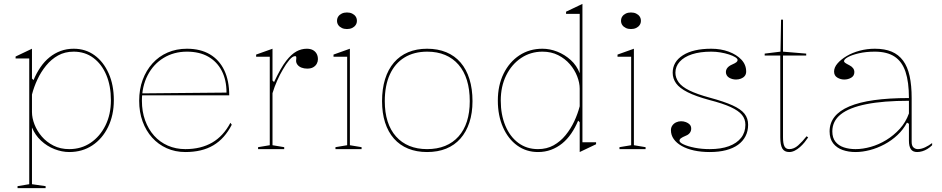

<svg xmlns="http://www.w3.org/2000/svg" viewBox="-20 -765 4832 985"><path d="M70 200V190L130 180V-465H60V-475L144 -515V-362L152 -354Q167 -390 187.5 -420Q208 -450 234 -471Q260 -492 291 -503.5Q322 -515 358 -515Q419 -515 465 -481.5Q511 -448 537.5 -388.5Q564 -329 564 -251Q564 -174 534.5 -113.5Q505 -53 453.5 -19Q402 15 335 15Q298 15 259.5 0Q221 -15 190.5 -43.5Q160 -72 144 -111V180L214 190V200ZM335 0Q397 0 445 -32.5Q493 -65 521 -121.5Q549 -178 549 -251Q549 -324 525.5 -380Q502 -436 459 -468Q416 -500 358 -500Q313 -500 278 -480.5Q243 -461 216.5 -428.5Q190 -396 172 -357.5Q154 -319 144 -280V-190Q144 -160 157 -126.5Q170 -93 194.5 -64.5Q219 -36 254.5 -18Q290 0 335 0Z M939 -515Q1008 -515 1056.5 -486.5Q1105 -458 1130.5 -404.5Q1156 -351 1156 -276H708V-286L1142 -290Q1142 -355 1117.5 -402Q1093 -449 1048 -474.5Q1003 -500 939 -500Q872 -500 819.5 -468Q767 -436 737.5 -379Q708 -322 708 -248Q708 -193 724.5 -147.5Q741 -102 770.5 -69Q800 -36 841 -18Q882 0 931 0Q971 0 1005.5 -8.5Q1040 -17 1068.5 -33.5Q1097 -50 1120.5 -75.5Q1144 -101 1162 -135L1169 -125Q1151 -90 1127.5 -63.5Q1104 -37 1074.5 -19.5Q1045 -2 1009 6.5Q973 15 931 15Q879 15 835.5 -4.5Q792 -24 760.5 -59Q729 -94 711.5 -142Q694 -190 694 -248Q694 -307 712 -355.5Q730 -404 762.5 -440Q795 -476 840 -495.5Q885 -515 939 -515Z M1304 0V-10L1364 -20V-474H1294V-485L1378 -515V-352L1386 -344Q1403 -380 1418.5 -407.5Q1434 -435 1449 -454Q1475 -487 1500.5 -501Q1526 -515 1554 -515Q1572 -515 1584.5 -508.5Q1597 -502 1604 -490Q1611 -478 1611 -461Q1611 -449 1605 -438Q1599 -427 1587 -420Q1575 -413 1556 -413Q1540 -413 1527 -418Q1514 -423 1506.5 -432.5Q1499 -442 1499 -453Q1499 -457 1499.5 -459.5Q1500 -462 1500 -465Q1500 -468 1500 -470Q1500 -477 1494 -477Q1481 -477 1464.5 -457.5Q1448 -438 1431 -408Q1416 -383 1402 -351.5Q1388 -320 1378 -287V-20L1438 -10V0Z M1760 -616Q1745 -616 1733.5 -621.5Q1722 -627 1715.5 -636.5Q1709 -646 1709 -658Q1709 -671 1715.5 -680.5Q1722 -690 1733.5 -695.5Q1745 -701 1760 -701Q1775 -701 1786.5 -695.5Q1798 -690 1804.5 -680.5Q1811 -671 1811 -658Q1811 -646 1804.5 -636.5Q1798 -627 1786.5 -621.5Q1775 -616 1760 -616ZM1701 0V-10L1761 -20V-474H1691V-485L1775 -515V-20L1835 -10V0Z M2171 -515Q2226 -515 2269.5 -497Q2313 -479 2343 -444Q2373 -409 2388.5 -359Q2404 -309 2404 -246Q2404 -185 2388 -136.5Q2372 -88 2342 -54Q2312 -20 2269 -2.5Q2226 15 2171 15Q2117 15 2074 -2.5Q2031 -20 2001 -54Q1971 -88 1955.5 -136.5Q1940 -185 1940 -246Q1940 -309 1955.5 -359Q1971 -409 2001 -444Q2031 -479 2074 -497Q2117 -515 2171 -515ZM2172 -500Q2104 -500 2055 -470Q2006 -440 1980 -383Q1954 -326 1954 -246Q1954 -188 1968.5 -142.5Q1983 -97 2011.5 -65Q2040 -33 2080 -16.5Q2120 0 2171 0Q2223 0 2263.5 -16.5Q2304 -33 2332.5 -65Q2361 -97 2375.5 -142.5Q2390 -188 2390 -246Q2390 -306 2375.5 -353Q2361 -400 2332.5 -433Q2304 -466 2263.5 -483Q2223 -500 2172 -500Z M2968 -745V-35H3038V-25L2954 15V-138L2946 -146Q2931 -110 2910.5 -80Q2890 -50 2864 -29Q2838 -8 2807 3.5Q2776 15 2740 15Q2680 15 2633.5 -18.5Q2587 -52 2560.5 -112Q2534 -172 2534 -249Q2534 -327 2563.5 -387Q2593 -447 2644.5 -481Q2696 -515 2763 -515Q2801 -515 2839 -500Q2877 -485 2908 -457Q2939 -429 2954 -389V-694H2884V-705ZM2763 -500Q2702 -500 2653.5 -467.5Q2605 -435 2577 -378.5Q2549 -322 2549 -249Q2549 -177 2572.5 -120.5Q2596 -64 2639 -32Q2682 0 2740 0Q2785 0 2820 -19.5Q2855 -39 2881.5 -71.5Q2908 -104 2926 -142.5Q2944 -181 2954 -220V-310Q2954 -340 2941 -373.5Q2928 -407 2903.5 -435.5Q2879 -464 2843.5 -482Q2808 -500 2763 -500Z M3217 -616Q3202 -616 3190.5 -621.5Q3179 -627 3172.5 -636.5Q3166 -646 3166 -658Q3166 -671 3172.5 -680.5Q3179 -690 3190.5 -695.5Q3202 -701 3217 -701Q3232 -701 3243.5 -695.5Q3255 -690 3261.5 -680.5Q3268 -671 3268 -658Q3268 -646 3261.5 -636.5Q3255 -627 3243.5 -621.5Q3232 -616 3217 -616ZM3158 0V-10L3218 -20V-474H3148V-485L3232 -515V-20L3292 -10V0Z M3621 15Q3577 15 3540.5 7Q3504 -1 3477.5 -16Q3451 -31 3436.5 -51.5Q3422 -72 3422 -97Q3422 -111 3429.5 -121.5Q3437 -132 3449 -137.5Q3461 -143 3474 -143Q3487 -143 3499 -138.5Q3511 -134 3518.5 -126Q3526 -118 3526 -105Q3526 -93 3519 -83.5Q3512 -74 3499 -69Q3480 -61 3473 -55.5Q3466 -50 3466 -43Q3466 -34 3487.5 -24Q3509 -14 3544.5 -7Q3580 0 3621 0Q3679 0 3719.5 -15Q3760 -30 3782 -58Q3804 -86 3804 -125Q3804 -154 3786.5 -175.5Q3769 -197 3729 -215.5Q3689 -234 3619 -252Q3549 -271 3507.5 -292Q3466 -313 3448.5 -337.5Q3431 -362 3431 -392Q3431 -448 3483.5 -481.5Q3536 -515 3629 -515Q3678 -515 3718.5 -500Q3759 -485 3783.5 -459Q3808 -433 3808 -398Q3808 -384 3800.5 -375Q3793 -366 3781 -361.5Q3769 -357 3756 -357Q3746 -357 3737 -359.5Q3728 -362 3720.5 -366.5Q3713 -371 3708.5 -378.5Q3704 -386 3704 -395Q3704 -420 3736 -434Q3752 -441 3758 -446Q3764 -451 3764 -457Q3764 -464 3752 -471.5Q3740 -479 3720 -485.5Q3700 -492 3676.5 -496Q3653 -500 3629 -500Q3571 -500 3530 -486.5Q3489 -473 3467 -448.5Q3445 -424 3445 -392Q3445 -366 3461.5 -343Q3478 -320 3516.5 -301Q3555 -282 3621 -264Q3695 -244 3738 -224.5Q3781 -205 3799.5 -181.5Q3818 -158 3818 -125Q3818 -92 3804.5 -66Q3791 -40 3766 -22Q3741 -4 3704.5 5.5Q3668 15 3621 15Z M4029 15Q4004 15 3993.5 -3Q3983 -21 3983 -61V-480H3903V-490L3984 -500L3987 -664H3997V-500L4116 -490V-480H3997V-61Q3997 -28 4004.5 -14Q4012 0 4029 0Q4053 0 4074.5 -19Q4096 -38 4118 -66L4126 -60Q4118 -48 4107.5 -35Q4097 -22 4084 -10.5Q4071 1 4057 8Q4043 15 4029 15Z M4468 -515Q4519 -515 4554.5 -500Q4590 -485 4613 -454Q4636 -423 4646.5 -375Q4657 -327 4657 -262V-37Q4657 -17 4666.5 -8.5Q4676 0 4689 0Q4706 0 4725.5 -9Q4745 -18 4762 -31V-20Q4751 -9 4738 -1Q4725 7 4711.5 11Q4698 15 4685 15Q4663 15 4653 0.5Q4643 -14 4643 -43Q4643 -76 4643 -91.5Q4643 -107 4643 -114.5Q4643 -122 4643 -130L4633 -136Q4614 -100 4584 -72Q4554 -44 4517.5 -24.5Q4481 -5 4442.5 5Q4404 15 4369 15Q4333 15 4303 4.5Q4273 -6 4254.5 -29.5Q4236 -53 4236 -91Q4236 -176 4337 -219Q4438 -262 4643 -262Q4643 -344 4625.5 -396.5Q4608 -449 4569.5 -474.5Q4531 -500 4468 -500Q4422 -500 4386 -491.5Q4350 -483 4330 -472Q4310 -461 4310 -451Q4310 -447 4316 -442.5Q4322 -438 4338 -430Q4363 -417 4363 -395Q4363 -376 4347 -366.5Q4331 -357 4311 -357Q4292 -357 4275.5 -367Q4259 -377 4259 -398Q4259 -419 4276.5 -439.5Q4294 -460 4323.5 -477.5Q4353 -495 4390.5 -505Q4428 -515 4468 -515ZM4643 -248Q4512 -248 4424.5 -230.5Q4337 -213 4293.5 -178.5Q4250 -144 4250 -91Q4250 -58 4266 -38Q4282 -18 4309 -9Q4336 0 4369 0Q4406 0 4447 -11.5Q4488 -23 4526.5 -46.5Q4565 -70 4596 -104Q4627 -138 4643 -183Z"/></svg>

Font: Kalnia Thin Thin
Style: Regular
Weight: 250
Version: Version 1.105